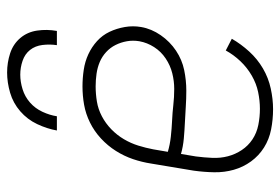

<svg xmlns="http://www.w3.org/2000/svg" viewBox="-144 -636 788 540"><g transform="rotate(-90 250.0 -366.0)"><path d="M213 8Q184 8 156 2.5Q128 -3 105 -17.5Q82 -32 66 -54Q50 -76 42.5 -102.5Q35 -129 35.5 -157.5Q36 -186 40 -215L60 -335Q64 -361 72.5 -386Q81 -411 95.5 -434Q110 -457 130.5 -476Q151 -495 175.5 -507Q200 -519 225.5 -523.5Q251 -528 277 -528Q300 -528 323.5 -524.5Q347 -521 367.5 -511.5Q388 -502 404.5 -487Q421 -472 430.5 -452Q440 -432 444 -409Q448 -386 444 -363Q439 -334 421 -308Q403 -282 377.5 -265Q352 -248 323 -242Q294 -236 265 -236Q242 -236 219.5 -237.5Q197 -239 175 -240Q153 -241 130.5 -243Q108 -245 87 -251L80 -209Q77 -186 76 -163Q75 -140 80.5 -119Q86 -98 98 -80Q110 -62 128 -50Q146 -38 168.5 -33.5Q191 -29 214 -29Q237 -29 261 -34Q285 -39 307.5 -52Q330 -65 348 -84Q366 -103 378 -125L411 -108Q396 -82 375 -59Q354 -36 327.5 -20.5Q301 -5 271 1.5Q241 8 213 8ZM270 -270Q292 -270 314 -275.5Q336 -281 355.5 -294Q375 -307 387.5 -326.5Q400 -346 404 -368Q407 -386 404 -403Q401 -420 393.5 -435Q386 -450 373.5 -461.5Q361 -473 345.5 -479.5Q330 -486 312.5 -488.5Q295 -491 277 -491Q256 -491 234.5 -487.5Q213 -484 193 -473.5Q173 -463 156.5 -447Q140 -431 128.5 -411.5Q117 -392 110.5 -371Q104 -350 100 -329L93 -288Q113 -282 136 -279.5Q159 -277 181 -276Q203 -275 225 -272.5Q247 -270 270 -270ZM153 -600Q158 -628 171 -655.5Q184 -683 207 -703Q230 -723 259 -731.5Q288 -740 316 -740Q344 -740 370 -731.5Q396 -723 413 -703Q430 -683 434 -655.5Q438 -628 433 -600H393Q396 -620 393.5 -640.5Q391 -661 379.5 -675.5Q368 -690 349 -696.5Q330 -703 310 -703Q290 -703 269 -696.5Q248 -690 231.5 -675.5Q215 -661 205.5 -640.5Q196 -620 193 -600Z"/></g></svg>

Font: Iosevka SS18 Extralight
Style: Italic
Weight: 200
Italic angle: -9°
Monospace: yes
Designer: Belleve Invis
Foundry: Belleve Invis
Version: Version 25.1.1; ttfautohint (v1.8.4)